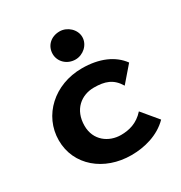

<svg xmlns="http://www.w3.org/2000/svg" viewBox="-166 -816 896 948"><g transform="rotate(-30 281.5 -341.5)"><path d="M308 -535C352 -535 392 -571 392 -615C392 -658 352 -695 308 -695C258 -695 223 -661 223 -615C223 -571 260 -535 308 -535ZM311 12C386 12 468 -9 525 -67L450 -157C410 -112 362 -100 316 -100C247 -100 182 -146 182 -229C182 -322 245 -370 316 -370C378 -370 421 -356 453 -302L529 -390C486 -449 411 -482 312 -482C155 -482 36 -372 36 -230C36 -88 156 12 311 12Z"/></g></svg>

Font: Inconsolata SemiExpanded Black
Style: Regular
Weight: 900
Width: 6
Monospace: yes
Designer: Raph Levien, Cyreal, Brenton Simpson
Foundry: Raph Levien, Cyreal, Google
Version: Version 3.100